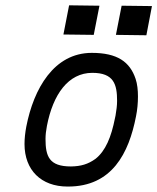

<svg xmlns="http://www.w3.org/2000/svg" viewBox="-20 -703 592 723"><path d="M240.2 -683 218.8 -573.1 333 -571.7 354.5 -681.5ZM438 -681.5 416.5 -571.7 531.2 -570.2 552.2 -680.1ZM339.8 -105C311.5 -84.5 284.2 -76.7 247.1 -76.2C165 -76.2 151.4 -114.3 151.4 -179.7C151.4 -194.8 153.3 -211.4 156.7 -229C179.7 -348.1 237.3 -428.7 327.6 -428.7C408.7 -428.7 420.9 -385.3 420.9 -323.2C420.9 -306.2 418.5 -287.1 415 -267.6C414.6 -264.6 413.6 -261.7 413.1 -258.8C398.9 -186.5 377.4 -134.8 339.8 -105ZM235.4 -0.5H236.3C401.9 -0.5 465.3 -126 492.2 -265.1C497.1 -289.1 499.5 -314.5 499.5 -339.4C499.5 -363.8 497.1 -386.7 490.7 -405.8C469.2 -470.2 421.9 -503.9 325.7 -503.9C183.1 -503.9 106.9 -369.1 79.1 -226.6C74.7 -203.1 72.3 -181.2 72.3 -160.6C72.3 -62.5 134.8 -0.5 234.4 -0.5Z"/></svg>

Font: Fantasque Sans Mono
Style: RegItalic
Weight: 400
Italic angle: -11°
Monospace: yes
Designer: Jany Belluz
Version: Version 1.6.3